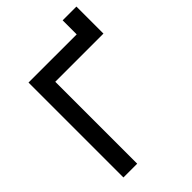

<svg xmlns="http://www.w3.org/2000/svg" viewBox="-240 -928 1030 1030"><g transform="rotate(-45 275.0 -413.0)"><path d="M70 0V-720H435.5V-826.5H540V-621.5H174.5V0Z"/></g></svg>

Font: Manrope KiralyPet SmBd KiralyPet
Style: Regular
Weight: 600
Designer: Mikhail Sharanda
Foundry: Mikhail Sharanda
Version: Version 4.502